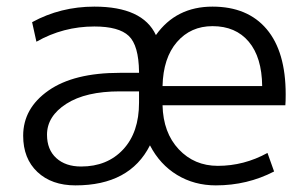

<svg xmlns="http://www.w3.org/2000/svg" viewBox="-20 -550 928 580"><path d="M471 -290H772Q771 -377 731.5 -424Q692 -471 622 -471Q556 -471 514.5 -423Q473 -375 471 -290ZM471 -232Q473 -149 520 -99Q567 -49 638 -49Q717 -49 788 -88L808 -32Q727 10 632 10Q567 10 515 -21.5Q463 -53 433 -111Q372 10 208 10Q136 10 93 -30.5Q50 -71 50 -140Q50 -223 126.5 -276.5Q203 -330 342 -330H400V-333Q399 -413 369 -441.5Q339 -470 265 -470Q171 -470 90 -424L77 -483Q163 -530 265 -530Q411 -530 451 -444Q512 -530 622 -530Q728 -530 785.5 -462Q843 -394 843 -265Q843 -242 842 -232ZM122 -143Q122 -98 150 -72.5Q178 -47 225 -47Q304 -47 352 -98.5Q400 -150 400 -240V-274H342Q239 -274 180.5 -236.5Q122 -199 122 -143Z"/></svg>

Font: M PLUS 1p
Style: Regular
Weight: 400
Version: Version 1.062